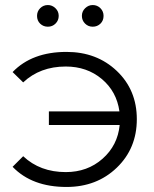

<svg xmlns="http://www.w3.org/2000/svg" viewBox="-20 -736 611 762"><path d="M127 -673Q127 -691 139.5 -703.5Q152 -716 170 -716Q187 -716 200 -703.5Q213 -691 213 -673Q213 -655 200.5 -642.5Q188 -630 170 -630Q152 -630 139.5 -642Q127 -654 127 -673ZM348 -716Q366 -716 378.5 -703.5Q391 -691 391 -673Q391 -654 378.5 -642Q366 -630 348 -630Q330 -630 317.5 -642.5Q305 -655 305 -673Q305 -691 318 -703.5Q331 -716 348 -716ZM244 -530Q364 -530 443.5 -454.5Q523 -379 523 -263Q523 -147 443.5 -70.5Q364 6 244 6Q107 6 30 -74L72 -116Q139 -53 241 -53Q327 -53 387 -106Q447 -159 455 -240H174V-294H454Q443 -373 384 -422.5Q325 -472 241 -472Q139 -472 72 -409L30 -450Q107 -530 244 -530Z"/></svg>

Font: Montserrat Alternates
Style: Regular
Weight: 400
Designer: Julieta Ulanovsky
Foundry: Julieta Ulanovsky
Version: Version 7.200;PS 007.200;hotconv 1.0.88;makeotf.lib2.5.64775